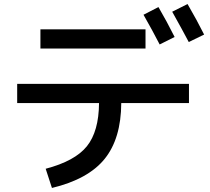

<svg xmlns="http://www.w3.org/2000/svg" viewBox="-20 -870 1040 950"><path d="M690 -797 764 -835Q806 -763 844 -687L770 -650Q734 -720 690 -797ZM832 -812 908 -850Q955 -769 990 -699L914 -662Q884 -719 832 -812ZM180 -630V-725H700V-630ZM65 -455H915V-360H580Q579 -184 497.5 -83.5Q416 17 237 60L206 -35Q351 -73 410 -146.5Q469 -220 470 -360H65Z"/></svg>

Font: Mplus 1p Medium
Style: Regular
Weight: 500
Version: Version 1.061